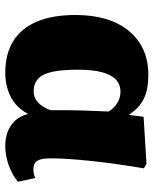

<svg xmlns="http://www.w3.org/2000/svg" viewBox="53 -623 584 730"><g transform="rotate(90 345.0 -258.0)"><path d="M257 14Q185 14 136 -16.5Q87 -47 62 -106.5Q37 -166 37 -253Q37 -383 98 -456.5Q159 -530 265 -530Q320 -530 355 -513Q390 -496 415 -458H417L424 -512L603 -523L620 -513Q610 -453 603 -402.5Q596 -352 591.5 -308Q587 -264 584.5 -227Q582 -190 582 -158Q582 -135 586 -120.5Q590 -106 599.5 -99.5Q609 -93 623 -93Q632 -93 640 -94.5Q648 -96 657 -100L671 -34Q646 -13 609 0.5Q572 14 535 14Q488 14 456 -8.5Q424 -31 414 -71H412Q398 -44 375.5 -25Q353 -6 322.5 4Q292 14 257 14ZM327 -94Q351 -94 368.5 -109.5Q386 -125 399 -157Q399 -191 399 -220.5Q399 -250 400 -277.5Q401 -305 402 -330.5Q403 -356 404 -379Q391 -400 371.5 -412Q352 -424 329 -424Q301 -424 282.5 -406.5Q264 -389 254.5 -353.5Q245 -318 245 -263Q245 -202 253 -165Q261 -128 279.5 -111Q298 -94 327 -94Z"/></g></svg>

Font: Literata 18pt ExtraBold
Style: Regular
Weight: 800
Designer: Latin by Veronika Burian and Jose Scaglione. Greek by Irene Vlachou. Cyrillic by Vera Evstafieva.
Foundry: TypeTogether
Version: Version 3.103;gftools[0.9.29]